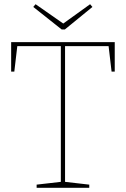

<svg xmlns="http://www.w3.org/2000/svg" viewBox="-20 -892 598 912"><path d="M154 0V-15L276 -29L269 -21V-680L276 -673H55L63 -680L48 -552H33V-692H525V-552H510L495 -680L503 -673H282L289 -680V-21L282 -29L404 -15V0ZM408 -872 419 -859 288 -752H273L138 -859L149 -872L285 -777H276Z"/></svg>

Font: Bitter Thin
Style: Regular
Weight: 100
Designer: Sol Matas, and Bitter project Authors
Foundry: Sol Matas
Version: Version 2.002